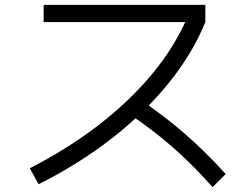

<svg xmlns="http://www.w3.org/2000/svg" viewBox="-20 -745 1040 792"><path d="M103 -51Q261 -132 388.5 -230.5Q516 -329 608.5 -441Q701 -553 752 -672L774 -654H160V-725H827V-654Q775 -525 676 -402.5Q577 -280 441 -174Q305 -68 139 15ZM857 27Q800 -37 744.5 -90Q689 -143 629.5 -190Q570 -237 502 -282L552 -338Q654 -270 740.5 -195Q827 -120 911 -27Z"/></svg>

Font: M PLUS 2 Thin
Style: Regular
Weight: 400
Version: Version 1.001